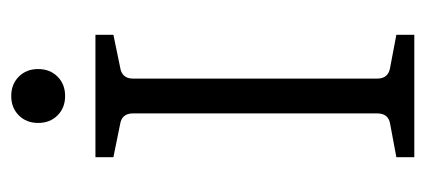

<svg xmlns="http://www.w3.org/2000/svg" viewBox="-228 -530 758 342"><g transform="rotate(-90 151.0 -359.0)"><path d="M260 -536 202 -524Q182 -521 182 -501V-66Q182 -46 202 -43L260 -32V0H42V-32L101 -43Q120 -46 120 -66V-501Q120 -521 101 -524L42 -536V-568H260ZM199 -670Q199 -649 185.5 -635.5Q172 -622 151 -622Q130 -622 116.5 -635.5Q103 -649 103 -670Q103 -691 116.5 -704.5Q130 -718 151 -718Q172 -718 185.5 -704.5Q199 -691 199 -670Z"/></g></svg>

Font: Yrsa Light
Style: Regular
Weight: 300
Designer: Anna Giedrys (Yrsa+Rasa design), David Brezina (Yrsa art-direction, Rasa art-direction, design)
Foundry: Rosetta Type Foundry
Version: Version 2.004